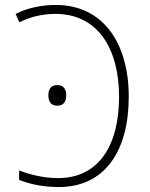

<svg xmlns="http://www.w3.org/2000/svg" viewBox="-20 -744 603 774"><path d="M217 10C404 10 499 -137 499 -354C499 -571 395 -724 205 -724C149 -724 93 -713 43 -688L58 -654C109 -680 161 -688 204 -688C371 -688 460 -552 460 -354C460 -158 378 -26 214 -26C156 -26 101 -40 57 -57V-19C99 -2 153 10 217 10ZM211 -318C237 -318 247 -335 247 -360C247 -384 237 -401 211 -401C185 -401 175 -384 175 -360C175 -335 185 -318 211 -318Z"/></svg>

Font: Noto Sans Mono SemiCondensed ExtraLight
Style: Regular
Weight: 200
Width: 4
Designer: Monotype Design Team
Foundry: Monotype Imaging Inc.
Version: Version 2.014